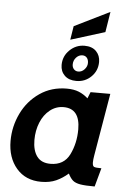

<svg xmlns="http://www.w3.org/2000/svg" viewBox="-62 -990 708 1046"><g transform="rotate(5 292.0 -467.5)"><path d="M18 -198Q18 -277 52.5 -348.5Q87 -420 151 -464Q215 -508 299 -508Q337 -508 364.5 -497Q392 -486 415 -465L429 -500H537L479 -158Q475 -135 475 -120Q475 -100 484 -96Q493 -92 524 -92L496 10Q444 10 417.5 5.5Q391 1 377 -10.5Q363 -22 350 -48Q319 -21 284.5 -5.5Q250 10 203 10Q118 10 68 -48Q18 -106 18 -198ZM380 -292Q380 -406 290 -406Q249 -406 216 -380Q183 -354 165 -310Q147 -266 147 -214Q147 -157 171 -124.5Q195 -92 245 -92Q319 -92 349.5 -154Q380 -216 380 -292ZM259 -634Q259 -682 293.5 -715.5Q328 -749 375 -749Q416 -749 438.5 -726Q461 -703 461 -668Q461 -620 427.5 -587Q394 -554 346 -554Q305 -554 282 -576.5Q259 -599 259 -634ZM401 -657Q401 -675 392 -685.5Q383 -696 368 -696Q348 -696 333.5 -680Q319 -664 319 -642Q319 -626 328.5 -616Q338 -606 352 -606Q372 -606 386.5 -622Q401 -638 401 -657ZM306 -850 499 -945 481 -833 294 -775Z"/></g></svg>

Font: Cabin
Style: Bold Italic
Weight: 700
Italic angle: -7°
Designer: Pablo Impallari
Foundry: Pablo Impallari. http://www.impallari.com Igino Marini. http://www.ikern.com
Version: Version 2.200